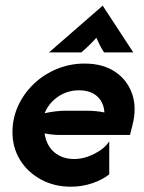

<svg xmlns="http://www.w3.org/2000/svg" viewBox="-20 -660 519 693"><path d="M236.1 13.9Q175.7 13.9 127.8 -12.2Q79.9 -38.2 52.4 -82.6Q25 -127.1 25 -183.3Q25 -233.3 45.5 -278.1Q66 -322.9 102.1 -357.3Q138.2 -391.7 185.4 -411.1Q232.6 -430.6 285.4 -430.6Q350.7 -430.6 394.8 -401.4Q438.9 -372.2 456.6 -322.2Q474.3 -272.2 458.3 -209L449.3 -172.9H195.1Q181.9 -172.9 168.8 -174.3Q155.6 -175.7 141 -178.5Q147.2 -134.7 176 -110.4Q204.9 -86.1 247.9 -86.1Q284 -86.1 320.8 -104.9Q357.6 -123.6 374.3 -150V-30.6Q348.6 -10.4 312.2 1.7Q275.7 13.9 236.1 13.9ZM141 -251.4Q183.3 -260.4 216.7 -260.4H290.3Q327.1 -260.4 356.9 -254.2Q354.2 -291.7 330.2 -312.8Q306.2 -334 265.3 -334Q222.9 -334 189.6 -311.1Q156.2 -288.2 141 -251.4ZM156.9 -470.8 350.7 -639.6 461.1 -470.8H355.6Q347.2 -483.3 341 -495.8Q334.7 -508.3 327.8 -523.6Q313.9 -508.3 301 -495.8Q288.2 -483.3 273.6 -470.8Z"/></svg>

Font: Afacad
Style: Bold Italic
Weight: 700
Italic angle: -14°
Designer: Kristian Moeller
Foundry: Dicotype
Version: Version 1.000; ttfautohint (v1.8.4.7-5d5b)